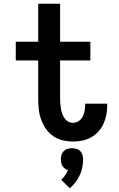

<svg xmlns="http://www.w3.org/2000/svg" viewBox="-20 -755 640 1035"><path d="M373 8Q345 8 317 1Q289 -6 266 -22Q243 -38 227 -61.5Q211 -85 201.5 -111.5Q192 -138 189 -166Q186 -194 186 -222V-429H65V-530H186V-735H304V-530H467V-429H304V-222Q304 -209 305 -195Q306 -181 308.5 -168Q311 -155 315.5 -142Q320 -129 327.5 -118Q335 -107 347 -100Q359 -93 373 -93Q389 -93 403.5 -102Q418 -111 425.5 -126Q433 -141 436 -157.5Q439 -174 439 -190Q439 -192 439 -193Q439 -194 439 -196H558Q558 -193 558 -190.5Q558 -188 558 -185Q558 -160 553 -135Q548 -110 537.5 -87Q527 -64 509.5 -45Q492 -26 470 -14Q448 -2 423 3Q398 8 373 8ZM356 260 310 214Q322 203 331 190Q340 177 346 162Q337 159 329.5 153.5Q322 148 317 140Q312 132 310 122.5Q308 113 308 104Q308 92 311.5 80Q315 68 323.5 59.5Q332 51 344 47.5Q356 44 368 44Q380 44 392 47.5Q404 51 412.5 59.5Q421 68 424.5 80Q428 92 428 104Q428 126 423.5 148Q419 170 409.5 190Q400 210 386.5 228Q373 246 356 260Z"/></svg>

Font: Iosevka Slab Extended
Style: Bold
Weight: 700
Width: 7
Monospace: yes
Designer: Belleve Invis
Foundry: Belleve Invis
Version: Version 11.1.0; ttfautohint (v1.8.3)